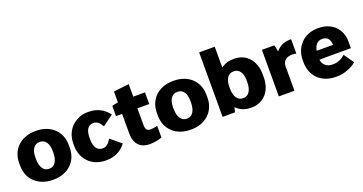

<svg xmlns="http://www.w3.org/2000/svg" viewBox="-38 -1361 3805 2014"><g transform="rotate(-20 1864.0 -354.0)"><path d="M297 12H307C468 12 579 -93 579 -244V-276C579 -427 468 -532 307 -532H297C136 -532 25 -427 25 -276V-244C25 -93 136 12 297 12ZM297 -111C241 -111 205 -166 205 -253V-275C205 -357 241 -409 297 -409H307C363 -409 399 -357 399 -275V-253C399 -166 363 -111 307 -111Z M888 11H897C992 11 1064 -26 1117 -97L999 -193C971 -143 942 -120 906 -120H897C844 -120 809 -169 809 -252V-268C809 -357 840 -403 894 -403H899C936 -403 963 -384 993 -333L1113 -421C1059 -493 983 -531 892 -531H883C739 -531 629 -422 629 -276V-247C629 -99 735 11 888 11Z M1382 8C1422 8 1481 0 1519 -17V-146C1500 -142 1463 -135 1440 -135C1405 -135 1387 -154 1387 -205V-390H1519V-520H1388V-660L1216 -640V-518C1193 -516 1166 -510 1148 -504V-390H1216V-172C1216 -47 1286 8 1382 8Z M1834 12H1844C2005 12 2116 -93 2116 -244V-276C2116 -427 2005 -532 1844 -532H1834C1673 -532 1562 -427 1562 -276V-244C1562 -93 1673 12 1834 12ZM1834 -111C1778 -111 1742 -166 1742 -253V-275C1742 -357 1778 -409 1834 -409H1844C1900 -409 1936 -357 1936 -275V-253C1936 -166 1900 -111 1844 -111Z M2508 12H2517C2653 12 2744 -91 2744 -244V-276C2744 -429 2653 -532 2517 -532H2508C2454 -532 2407 -516 2370 -486V-720H2196V0H2334C2340 -14 2344 -35 2347 -54C2386 -12 2442 12 2508 12ZM2462 -111C2406 -111 2370 -166 2370 -253V-275C2370 -357 2406 -409 2462 -409H2472C2528 -409 2564 -357 2564 -275V-253C2564 -166 2528 -111 2472 -111Z M2824 0H2998V-272C2998 -329 3038 -365 3104 -365C3120 -365 3139 -363 3150 -359V-520H3135C3070 -520 3015 -492 2977 -446C2976 -467 2969 -500 2962 -520H2824Z M3457 12H3475C3551 12 3639 -23 3689 -67L3611 -178C3578 -147 3532 -122 3478 -122H3469C3406 -122 3363 -157 3356 -216V-217H3707V-296C3707 -432 3605 -532 3463 -532H3449C3297 -532 3189 -423 3189 -270V-250C3189 -93 3296 12 3457 12ZM3360 -314C3372 -376 3404 -411 3452 -411H3461C3509 -411 3541 -378 3542 -319V-314Z"/></g></svg>

Font: Fixel Text ExtraBold
Style: Regular
Weight: 800
Width: 4
Designer: AlfaBravo + MacPaw
Foundry: Kyrylo Tkachov, Marchela Mozhyna, Serhii Makarenko, Maria Weinstein, Zakhar Kryvoshyya
Version: Version 1.211